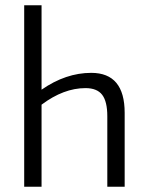

<svg xmlns="http://www.w3.org/2000/svg" viewBox="-20 -710 543 730"><path d="M327 -433Q454 -433 454 -281V0H388V-268Q388 -324 368.5 -349.5Q349 -375 305 -375Q222 -375 138 -312V0H72V-690H138V-369Q230 -433 327 -433Z"/></svg>

Font: exo2condensed_l
Style: Regular
Weight: 300
Width: 3
Designer: Natanael Gama
Version: Version 1.001;PS 001.001;hotconv 1.0.70;makeotf.lib2.5.58329